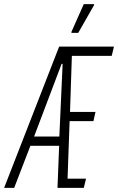

<svg xmlns="http://www.w3.org/2000/svg" viewBox="-46 -915 575 935"><path d="M-26 0 242 -688H509L498 -643H304L295 -370H419L409 -325H293L283 -45H373L362 0H234L242 -205H102L23 0ZM120 -250H243L259 -604H254ZM302 -755V-760L362 -895H412V-890L335 -755Z"/></svg>

Font: Saira UltraCondensed Light
Style: Italic
Weight: 300
Width: 1
Italic angle: -12°
Designer: Hector Gatti with collaboration of the Omnibus-Type team
Foundry: Omnibus-Type
Version: Version 1.101